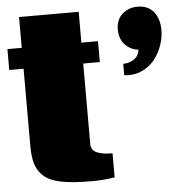

<svg xmlns="http://www.w3.org/2000/svg" viewBox="-58 -831 832 894"><g transform="rotate(-5 358.0 -383.5)"><path d="M0 0ZM517.1 -681.2Q517.1 -727.1 546.6 -752.9Q576.2 -778.8 616.7 -778.8Q667 -778.8 693.1 -745.6Q719.2 -712.4 719.2 -661.6Q719.2 -627.4 707.8 -593Q696.3 -558.6 675.3 -529.8Q654.3 -501 621.3 -482.9Q588.4 -464.8 549.8 -464.8Q539.1 -464.8 528.3 -466.3V-519.5Q559.1 -520 580.8 -535.9Q602.5 -551.8 604.5 -579.1Q567.9 -583 542.5 -609.6Q517.1 -636.2 517.1 -681.2ZM442.4 3.4Q442.4 3.4 439.5 3.9Q436.5 4.4 431.2 5.1Q425.8 5.9 418.7 6.8Q411.6 7.8 402.3 8.8Q393.1 9.8 383.3 10.5Q373.5 11.2 362.1 11.7Q350.6 12.2 339.4 12.2Q286.6 12.2 249.3 9.3Q211.9 6.3 179.4 -1.5Q147 -9.3 126.5 -22.5Q106 -35.6 91.3 -56.6Q76.7 -77.6 70.3 -106.7Q64 -135.7 64 -175.3V-537.1H-2.9V-634.8H64V-778.8H342.8V-634.8H420.4V-537.1H342.8V-160.2Q342.8 -145 350.6 -134.5Q358.4 -124 373 -118.7Q387.7 -113.3 404.1 -111.1Q420.4 -108.9 442.4 -108.9Z"/></g></svg>

Font: Coda ExtraBold
Style: Regular
Weight: 800
Version: Version 2.001; ttfautohint (v0.8) -r 50 -G 200 -x